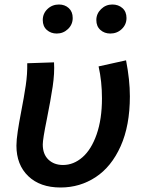

<svg xmlns="http://www.w3.org/2000/svg" viewBox="-20 -820 639 853"><path d="M53 -173Q53 -198 59 -237.5Q65 -277 73 -318Q87 -390 94.5 -441Q102 -492 101 -539L220 -543Q223 -495 214 -435Q205 -375 188 -290Q170 -202 170 -178Q170 -135 195 -111Q220 -87 260 -87Q307 -87 346.5 -121.5Q386 -156 409.5 -223.5Q433 -291 433 -383Q433 -458 418 -525L540 -552Q557 -465 557 -392Q557 -262 516 -170.5Q475 -79 405 -33Q335 13 249 13Q158 13 105.5 -37.5Q53 -88 53 -173ZM170 -731Q170 -760 191 -780Q212 -800 242 -800Q268 -800 285.5 -784Q303 -768 303 -740Q303 -711 282 -691Q261 -671 232 -671Q206 -671 188 -687Q170 -703 170 -731ZM408 -731Q408 -759 429 -779.5Q450 -800 479 -800Q506 -800 524 -784Q542 -768 542 -740Q542 -711 521 -691Q500 -671 470 -671Q444 -671 426 -687Q408 -703 408 -731Z"/></svg>

Font: Nebula Sans Semibold
Style: Regular
Weight: 600
Italic angle: -9°
Designer: Paul D. Hunt for Adobe (as Source Sans)
Foundry: Nebula Entertainment & Broadcasting LLC
Version: Version 1.010